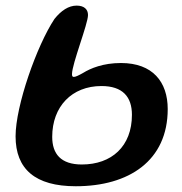

<svg xmlns="http://www.w3.org/2000/svg" viewBox="-20 -652 649 684"><path d="M250 11.5C439.5 11.5 577.5 -79.5 577.5 -263.5C577.5 -360.5 523.5 -427.5 411 -427.5C347 -427.5 302.5 -408.5 276.5 -392.5C260.5 -383.5 249.5 -378 243 -378C238 -378 236.5 -381 236.5 -388C236.5 -424.5 293.5 -566.5 293.5 -598.5C293.5 -619 279.5 -632 253 -632C224.5 -632 198 -614.5 174 -584.5C111 -489.5 35.5 -275 35.5 -166.5C35.5 -49.5 105.5 11.5 250 11.5ZM271.5 -66C196.5 -66 166 -104 166 -164.5C166 -272.5 236 -345.5 341.5 -345.5C417 -345.5 450 -307 450 -243C450 -130.5 377.5 -66 271.5 -66Z"/></svg>

Font: Gluten
Style: Italic
Weight: 400
Italic angle: -13°
Designer: Tyler Finck
Foundry: Etcetera Type Company
Version: Version 0.920